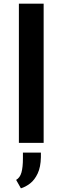

<svg xmlns="http://www.w3.org/2000/svg" viewBox="-20 -779 341 1047"><path d="M83 0V-759H218V0ZM94 248 68 202Q89 190 97 161.5Q105 133 105 85V53H203V78Q202 132 185.5 167Q169 202 144.5 221Q120 240 94 248Z"/></svg>

Font: Ruda ExtraBold
Style: Regular
Weight: 800
Designer: Mariela Monsalve and Angelina Sanchez
Foundry: Mariela Monsalve and Angelina Sanchez
Version: Version 2.000